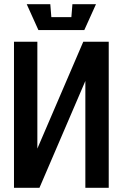

<svg xmlns="http://www.w3.org/2000/svg" viewBox="-20 -900 588 920"><path d="M501 0H389V-512L169 0H47V-700H159V-188L379 -700H501ZM327 -880H440L384 -756H164L108 -880H221L226 -818H322Z"/></svg>

Font: Tektur SemiCondensed Medium
Style: Regular
Weight: 500
Width: 4
Designer: Adam Jagosz
Foundry: Adam Jagosz
Version: Version 1.005;gftools[0.9.30]